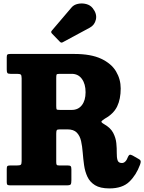

<svg xmlns="http://www.w3.org/2000/svg" viewBox="-20 -1058 823 1096"><path d="M779 -117Q757.5 -58.5 718 -20.5Q678.5 17.5 604.5 17.5Q552 17.5 522.5 -0.8Q493 -19 479 -49Q465 -79 460 -115Q455 -151 452.2 -187Q449.5 -223 442.8 -253Q436 -283 418.2 -301.2Q400.5 -319.5 364.5 -319.5H321Q306.5 -319.5 303.8 -314.5Q301 -309.5 301 -295V-133Q301 -121 303.8 -117.2Q306.5 -113.5 318 -113.5H366.5Q379 -113.5 383.2 -109.5Q387.5 -105.5 387.5 -92V-30Q387.5 -11.5 383.8 -5.8Q380 0 361 0H38.5Q26.5 0 22.5 -3.2Q18.5 -6.5 18.5 -18V-93Q18.5 -106 22.2 -109.8Q26 -113.5 38.5 -113.5H76.5Q93.5 -113.5 98.5 -117.5Q103.5 -121.5 103.5 -138.5V-611.5Q103.5 -628.5 98.2 -632.5Q93 -636.5 77 -636.5H40Q25 -636.5 21.8 -641.8Q18.5 -647 18.5 -661.5V-731.5Q18.5 -743.5 22.5 -746.8Q26.5 -750 39 -750H404Q499.5 -750 557.8 -722.5Q616 -695 642.5 -650.2Q669 -605.5 669 -553Q669 -492.5 648.8 -450.5Q628.5 -408.5 579 -381Q563.5 -371 559.5 -365.5Q555.5 -360 574 -349.5Q611 -328.5 626 -299.8Q641 -271 644 -241Q647 -211 646.5 -185.2Q646 -159.5 651 -143.5Q656 -127.5 676 -127.5Q698 -127.5 711 -163.5Q715.5 -173 720.8 -174.5Q726 -176 737.5 -170L771.5 -150.5Q782.5 -144.5 783.2 -137.2Q784 -130 779 -117ZM323.5 -430.5H389.5Q426.5 -430.5 447.5 -457.8Q468.5 -485 468.5 -531.5Q468.5 -578.5 447.5 -607.5Q426.5 -636.5 389.5 -636.5H320Q305 -636.5 303 -632.2Q301 -628 301 -612.5V-454Q301 -436.5 303.5 -433.5Q306 -430.5 323.5 -430.5ZM322 -819.5 276.5 -866.5Q268 -875.5 276.5 -884L388.5 -1015.5Q401.5 -1031 424.8 -1036Q448 -1041 471.8 -1035Q495.5 -1029 509.5 -1011Q534.5 -979 527.5 -947Q520.5 -915 492.5 -900L338.5 -817Q329.5 -811.5 322 -819.5Z"/></svg>

Font: Besley* Narrow Heavy
Style: Regular
Weight: 800
Width: 4
Designer: Owen Earl
Foundry: indestructible type*
Version: Version 3.000; ttfautohint (v1.8.3)